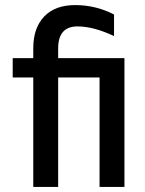

<svg xmlns="http://www.w3.org/2000/svg" viewBox="-20 -736 572 756"><path d="M209 0H111V-431H30V-507H111V-546Q111 -626 154 -671Q197 -716 276 -716Q357 -716 429 -679V-594Q348 -632 285 -632Q209 -632 209 -545V-507H470V0H372V-431H209Z"/></svg>

Font: Hind Madurai Medium
Style: Regular
Weight: 500
Designer: Jyotish Sonowal
Foundry: Indian Type Foundry
Version: Version 1.001;PS 1.0;hotconv 1.0.86;makeotf.lib2.5.63406; tt